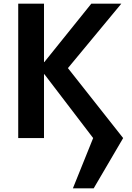

<svg xmlns="http://www.w3.org/2000/svg" viewBox="-20 -750 718 1043"><path d="M376 273 486 0 221 -347H219V0H79V-730H219V-413H221L476 -730H639L349 -380L649 0L489 273Z"/></svg>

Font: M PLUS 1p
Style: Bold
Weight: 700
Version: Version 1.062